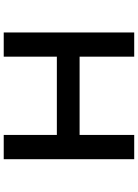

<svg xmlns="http://www.w3.org/2000/svg" viewBox="125 -865 740 1030"><g transform="rotate(90 495.0 -350.0)"><path d="M704 0V-700H834V0ZM154 0V-700H284V0ZM208 -285 209 -407H767V-285Z"/></g></svg>

Font: Lexend Peta Medium
Style: Regular
Weight: 500
Designer: Bonnie Shaver-Troup, Thomas Jockin
Foundry: Lexend
Version: Version 1.007